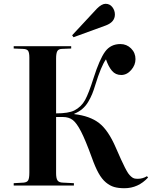

<svg xmlns="http://www.w3.org/2000/svg" viewBox="-20 -972 796 1006"><path d="M365.2 -776.9 357.9 -787.1 487.8 -926.8Q513.2 -952.1 533.2 -952.1Q555.2 -952.1 568.6 -934.8Q582 -917.5 582 -896Q582 -856.9 535.2 -838.9ZM631.8 14.2Q600.6 14.2 578.4 7.8Q556.2 1.5 534.9 -16.1Q513.7 -33.7 496.1 -65.4Q478.5 -97.2 460.9 -147Q427.7 -238.3 404.5 -283.2Q381.3 -328.1 360.8 -343.5Q340.3 -358.9 310.1 -358.9H273.9V-64.9Q273.9 -37.1 281.5 -26.4Q289.1 -15.6 310.1 -15.1L367.2 -12.2V0H51.8V-12.2L103 -15.1Q121.6 -16.6 127.7 -27.3Q133.8 -38.1 133.8 -67.9V-669.9Q133.8 -696.3 127.2 -705.8Q120.6 -715.3 100.1 -715.8L51.8 -717.8V-730H353V-717.8L304.2 -715.8Q286.6 -715.3 280.3 -704.1Q273.9 -692.9 273.9 -665V-377.9Q338.4 -377.9 369.1 -393.1Q406.2 -412.1 425.8 -448Q445.3 -483.9 470.2 -563Q501.5 -661.1 530.5 -701.2Q559.6 -741.2 610.8 -741.2Q643.6 -741.2 666.7 -718.3Q689.9 -695.3 689.9 -662.1Q689.9 -630.9 667.2 -605Q644.5 -579.1 615.2 -579.1Q585.4 -579.1 566.9 -600.8Q548.3 -622.6 535.2 -661.1Q509.8 -626 479 -525.9Q470.7 -498.5 462.9 -479.5Q455.1 -460.4 442.4 -438.7Q429.7 -417 411.4 -401.4Q393.1 -385.7 369.1 -376V-374Q450.7 -364.7 499 -327.4Q547.4 -290 586.9 -198.2Q604.5 -158.2 614 -137Q623.5 -115.7 634.5 -94.2Q645.5 -72.8 651.9 -63.7Q658.2 -54.7 667 -46.9Q675.8 -39.1 683.3 -37.1Q690.9 -35.2 702.1 -35.2Q728 -35.2 750 -48.8L755.9 -42Q704.1 14.2 631.8 14.2Z"/></svg>

Font: Display Semibold
Style: Regular
Weight: 600
Designer: Latin by Veronika Burian and Jose Scaglione. Greek by Irene Vlachou. Cyrillic by Vera Evstafieva.
Foundry: TypeTogether
Version: Version 3.002